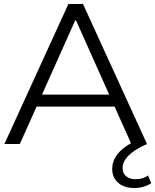

<svg xmlns="http://www.w3.org/2000/svg" viewBox="-20 -720 776 960"><path d="M541 125Q541 49 635 -4L553 -187H163L79 0H2L322 -700H395L715 0Q593 54 593 120Q593 147 611 161.5Q629 176 658 176Q697 176 720 157L736 196Q700 220 651 220Q601 220 571 194Q541 168 541 125ZM526 -247 360 -618H356L190 -247Z"/></svg>

Font: CMG Sans
Style: Regular
Weight: 400
Designer: Julieta Ulanovsky
Foundry: Julieta Ulanovsky
Version: Version 7.200